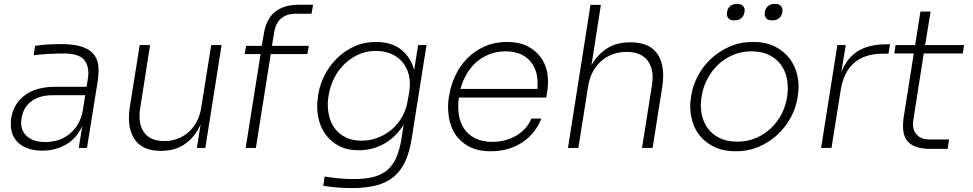

<svg xmlns="http://www.w3.org/2000/svg" viewBox="-20 -755 4965 980"><path d="M196 14Q156 14 124 3Q92 -8 70.5 -29Q49 -50 40 -81Q35 -99 35 -121Q35 -135 37 -151Q49 -227 107.5 -269.5Q166 -312 261 -312H422L428 -350Q431 -367 431 -382Q431 -422 411 -448Q383 -482 307 -482Q265 -482 223.5 -479.5Q182 -477 152 -473L159 -521Q190 -526 225.5 -528Q261 -530 293 -530Q352 -530 391.5 -518.5Q431 -507 453 -484Q475 -461 481 -426Q483 -411 483 -394Q483 -370 479 -342L424 0H382L400 -112Q371 -48 316.5 -17Q262 14 196 14ZM211 -30Q239 -30 268.5 -37.5Q298 -45 324 -63Q350 -81 370.5 -110Q391 -139 401 -182L415 -269H249Q180 -269 139 -237Q98 -205 90 -151Q88 -139 88 -128Q88 -87 115 -62Q148 -30 211 -30Z M800 15Q705 15 666 -46Q638 -89 638 -153Q638 -180 643 -211L693 -525H746L695 -199Q692 -179 692 -161Q692 -113 715 -80Q746 -35 819 -35Q856 -35 888 -47.5Q920 -60 944.5 -82.5Q969 -105 985 -136Q1001 -167 1007 -205L1058 -525H1111L1028 0H985L1004 -120Q976 -57 925.5 -21Q875 15 803 15Z M1234 0 1310 -479H1229L1236 -521H1316L1326 -579Q1338 -657 1383 -694Q1428 -731 1509 -731H1578L1570 -685H1490Q1443 -685 1415 -661Q1387 -637 1380 -592L1368 -521H1556L1549 -479H1362L1286 0Z M1774 205Q1738 205 1700.5 202Q1663 199 1630 193L1637 146Q1672 152 1711 155.5Q1750 159 1785 159Q1845 159 1887 148Q1929 137 1958 112Q1987 87 2004 46.5Q2021 6 2030 -52L2040 -118Q2003 -58 1943.5 -23Q1884 12 1810 12Q1751 12 1708.5 -11Q1666 -34 1639.5 -72Q1613 -110 1604 -159Q1599 -185 1599 -212Q1599 -236 1603 -261L1604 -271Q1612 -322 1636.5 -370.5Q1661 -419 1699.5 -457Q1738 -495 1788.5 -518Q1839 -541 1899 -541Q1979 -541 2028.5 -501Q2078 -461 2094 -397L2114 -525H2157L2082 -52Q2071 19 2049 67.5Q2027 116 1990 147Q1953 178 1900 191.5Q1847 205 1774 205ZM1825 -37Q1870 -37 1909.5 -52.5Q1949 -68 1980.5 -95Q2012 -122 2033 -159.5Q2054 -197 2061 -242L2070 -293Q2072 -310 2072 -326Q2072 -350 2067 -372Q2058 -409 2035.5 -436.5Q2013 -464 1978 -479.5Q1943 -495 1898 -495Q1849 -495 1808 -476Q1767 -457 1735.5 -425.5Q1704 -394 1684 -352.5Q1664 -311 1657 -266Q1653 -242 1653 -220Q1653 -198 1657 -177Q1664 -135 1685.5 -104Q1707 -73 1742 -55Q1777 -37 1825 -37Z M2486 17Q2419 17 2374 -7Q2329 -31 2303.5 -70Q2278 -109 2271 -159Q2267 -184 2267 -209Q2267 -234 2271 -259L2273 -269Q2281 -320 2304 -369Q2327 -418 2364.5 -456.5Q2402 -495 2453.5 -518Q2505 -541 2568 -541Q2628 -541 2670.5 -520Q2713 -499 2738.5 -464.5Q2764 -430 2773 -386Q2777 -362 2777 -337Q2777 -315 2774 -293L2768 -257H2322Q2319 -234 2319 -212Q2319 -191 2322 -170Q2328 -129 2349 -98Q2370 -67 2405.5 -49Q2441 -31 2493 -31Q2531 -31 2563 -40.5Q2595 -50 2620.5 -66Q2646 -82 2664.5 -104Q2683 -126 2692 -150H2743Q2729 -113 2704.5 -82Q2680 -51 2647 -29Q2614 -7 2573.5 5Q2533 17 2486 17ZM2561 -493Q2516 -493 2478 -478Q2440 -463 2411 -437.5Q2382 -412 2361.5 -376.5Q2341 -341 2330 -301H2723Q2724 -315 2724 -328Q2724 -355 2719 -378Q2710 -413 2690 -438.5Q2670 -464 2637.5 -478.5Q2605 -493 2561 -493Z M2879 0 2994 -730H3047L2999 -422Q3029 -476 3078 -507.5Q3127 -539 3196 -539H3199Q3296 -539 3337 -478Q3365 -434 3365 -369Q3365 -342 3360 -310L3311 0H3257L3308 -322Q3311 -342 3311 -360Q3311 -410 3287 -444Q3253 -490 3178 -490Q3139 -490 3105.5 -477.5Q3072 -465 3046.5 -441.5Q3021 -418 3004.5 -386Q2988 -354 2982 -315L2932 0Z M3735 17Q3669 17 3622 -7Q3575 -31 3546.5 -69.5Q3518 -108 3509 -157Q3503 -184 3503 -212Q3503 -234 3507 -257L3508 -267Q3516 -319 3542.5 -368.5Q3569 -418 3610 -456Q3651 -494 3705 -517.5Q3759 -541 3824 -541Q3888 -541 3935 -517.5Q3982 -494 4010.5 -456Q4039 -418 4050 -369Q4056 -341 4056 -313Q4056 -290 4052 -267L4051 -257Q4043 -206 4017 -157Q3991 -108 3950.5 -69.5Q3910 -31 3855.5 -7Q3801 17 3735 17ZM3743 -32Q3796 -32 3839.5 -51Q3883 -70 3916 -101.5Q3949 -133 3970 -174.5Q3991 -216 3998 -262Q4001 -284 4001 -305Q4001 -329 3997 -351Q3989 -393 3966 -424.5Q3943 -456 3905 -474.5Q3867 -493 3816 -493Q3765 -493 3721.5 -474.5Q3678 -456 3645 -424.5Q3612 -393 3590 -351Q3568 -309 3561 -262Q3557 -239 3557 -217Q3557 -196 3561 -175Q3569 -133 3591.5 -101.5Q3614 -70 3652 -51Q3690 -32 3743 -32ZM3728 -651Q3705 -651 3697 -663Q3690 -671 3690 -684Q3690 -688 3691 -693Q3693 -711 3706 -723Q3719 -735 3742 -735Q3765 -735 3774 -723Q3781 -714 3781 -702Q3781 -698 3780 -693Q3777 -674 3764 -662.5Q3751 -651 3728 -651ZM3921 -651Q3898 -651 3890 -663Q3883 -671 3883 -684Q3883 -688 3884 -693Q3886 -711 3899 -723Q3912 -735 3935 -735Q3958 -735 3967 -723Q3974 -714 3974 -702Q3974 -698 3973 -693Q3970 -674 3957 -662.5Q3944 -651 3921 -651Z M4171 0 4254 -525H4297L4274 -386Q4302 -458 4358 -493.5Q4414 -529 4505 -529H4523L4515 -481H4487Q4393 -481 4339 -433.5Q4285 -386 4271 -294L4224 0Z M4695 -482 4642 -144Q4640 -132 4640 -121Q4640 -89 4657 -70Q4679 -43 4727 -43H4824L4817 5H4730Q4693 5 4664 -3Q4635 -11 4616.5 -29.5Q4598 -48 4592 -78Q4589 -93 4589 -112Q4589 -131 4592 -153L4644 -482H4545L4551 -525H4651L4678 -696H4730L4702 -525H4901L4894 -482Z"/></svg>

Font: Sora ExtraLight
Style: Italic
Weight: 200
Designer: Jonathan Barnbrook, Juli√°n Moncada
Version: Version 1.000